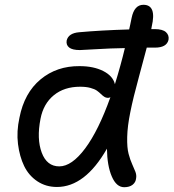

<svg xmlns="http://www.w3.org/2000/svg" viewBox="-20 -780 732 810"><path d="M220.2 8.8Q173.8 8.8 137.7 -15.1Q101.6 -39.1 82 -79.3Q62.5 -119.6 55.9 -172.4Q49.3 -225.1 62 -283.2Q82.5 -388.2 151.1 -445.1Q219.7 -502 315.9 -501Q375 -501 415.8 -480.2Q456.5 -459.5 464.8 -424.8Q489.7 -505.4 506.8 -577.1Q445.8 -576.2 387 -572.5Q328.1 -568.8 316.9 -568.8Q285.2 -568.8 271.7 -579.6Q258.3 -590.3 261.2 -608.9Q268.6 -640.1 314 -644Q405.8 -652.3 524.9 -655.8Q525.9 -661.6 529.8 -678Q533.7 -694.3 535.2 -704.1Q546.4 -759.8 585 -759.8Q641.6 -759.8 620.1 -668Q619.6 -666 619.1 -662.4Q618.7 -658.7 618.2 -657.2H632.8Q666 -657.2 680.2 -644.3Q694.3 -631.3 690.9 -611.8Q683.1 -579.1 633.8 -579.1H599.1Q591.8 -549.8 566.7 -458Q541.5 -366.2 529.8 -307.1Q517.6 -247.6 516.6 -201.9Q515.6 -156.2 522.5 -130.9Q529.3 -105.5 537.6 -87.4Q545.9 -69.3 551.3 -55.2Q556.6 -41 554.2 -27.8Q552.7 -11.2 539.6 -0.7Q526.4 9.8 503.9 9.8Q471.2 9.8 451.7 -35.4Q432.1 -80.6 431.2 -152.8Q338.9 8.8 220.2 8.8ZM150.9 -278.8Q134.3 -194.3 156 -136.2Q177.7 -78.1 230 -78.1Q282.7 -78.1 339.1 -153.6Q395.5 -229 445.8 -370.1Q441.4 -367.2 436 -367.2Q426.8 -367.2 419.4 -372.1Q412.1 -377 405.3 -383.8Q398.4 -390.6 388.9 -397.5Q379.4 -404.3 361.3 -409.2Q343.3 -414.1 317.9 -414.1Q251 -414.1 207 -378.2Q163.1 -342.3 150.9 -278.8Z"/></svg>

Font: Shantell Sans Normal
Style: Italic
Weight: 400
Italic angle: -11.31°
Designer: Stephen Nixon, Anya Danilova, Shantell Martin
Foundry: Arrow Type
Version: Version 1.006;[559af2be0]